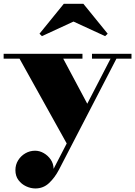

<svg xmlns="http://www.w3.org/2000/svg" viewBox="-34 -748 724 1028"><path d="M304.5 -434 440 -180 327 27 70.5 -434H-14.5V-460H407.5V-434ZM670 -460V-434H589.5L281.5 161Q259.5 203 228.8 232Q198 261 155.5 261Q130.5 261 105.8 249.5Q81 238 64.8 216.2Q48.5 194.5 48.5 163Q48.5 134 63 110.5Q77.5 87 101.5 73Q125.5 59 154 59Q178 59 200.2 71.8Q222.5 84.5 237.5 106.2Q252.5 128 253 156L558 -434H458.5V-460ZM190.5 -554.5 177.5 -567.5 307.5 -727.5H412.5L542.5 -567.5L529 -554.5L359.5 -632.5Z"/></svg>

Font: Bodoni Moda 9pt Black
Style: Regular
Weight: 900
Designer: Owen Earl
Foundry: indestructible type
Version: Version 2.005